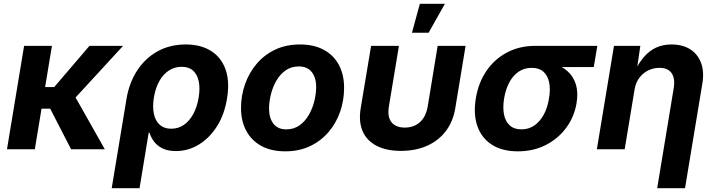

<svg xmlns="http://www.w3.org/2000/svg" viewBox="-20 -783 3753 1007"><path d="M252.4 -542.5 162.6 0H16.6L106.4 -542.5ZM625.5 -542.5 322.3 -212.9H161.6L179.2 -326.2H264.2L449.2 -542.5ZM353 0 240.2 -218.8 363.8 -293.9 529.8 0Z M565.9 204.1 643.1 -262.2Q657.2 -348.6 699.5 -413.3Q741.7 -478 806.6 -513.9Q871.6 -549.8 954.1 -549.8Q1032.7 -549.8 1086.4 -516.1Q1140.1 -482.4 1162.8 -419.4Q1185.5 -356.4 1170.9 -267.6Q1157.2 -181.6 1117.4 -119.6Q1077.6 -57.6 1022 -24.2Q966.3 9.3 902.8 9.3Q859.4 9.3 831.3 -5.1Q803.2 -19.5 787.4 -41.3Q771.5 -63 764.2 -86.4H759.8L711.9 204.1ZM877.9 -107.9Q916 -107.9 945.3 -128.7Q974.6 -149.4 994.4 -186.3Q1014.2 -223.1 1022 -272Q1029.8 -319.8 1022.5 -356Q1015.1 -392.1 992.9 -412.4Q970.7 -432.6 932.6 -432.6Q895 -432.6 865.2 -412.8Q835.4 -393.1 815.4 -357.2Q795.4 -321.3 787.1 -272Q779.3 -222.7 787.1 -185.8Q794.9 -148.9 817.9 -128.4Q840.8 -107.9 877.9 -107.9Z M1476.1 10.7Q1402.8 10.7 1351.1 -17.3Q1299.3 -45.4 1271.7 -96.7Q1244.1 -147.9 1244.1 -216.3Q1244.1 -282.2 1265.4 -342Q1286.6 -401.9 1326.4 -448.7Q1366.2 -495.6 1423.3 -522.7Q1480.5 -549.8 1553.2 -549.8Q1626.5 -549.8 1678.2 -521.7Q1730 -493.7 1757.3 -442.6Q1784.7 -391.6 1784.7 -322.3Q1784.7 -256.8 1763.9 -197Q1743.2 -137.2 1703.1 -90.3Q1663.1 -43.5 1606 -16.4Q1548.8 10.7 1476.1 10.7ZM1481.4 -104.5Q1522 -104.5 1551.5 -126Q1581.1 -147.5 1600.3 -181.4Q1619.6 -215.3 1628.9 -253.9Q1638.2 -292.5 1638.2 -326.2Q1638.2 -359.4 1627.9 -383.5Q1617.7 -407.7 1597.7 -421.1Q1577.6 -434.6 1547.4 -434.6Q1506.8 -434.6 1477.3 -413.3Q1447.8 -392.1 1428.7 -358.4Q1409.7 -324.7 1400.4 -286.4Q1391.1 -248 1391.1 -213.4Q1391.1 -164.6 1413.8 -134.5Q1436.5 -104.5 1481.4 -104.5Z M2082.5 8.3Q2006.3 8.3 1955.1 -18.3Q1903.8 -44.9 1882.1 -94.7Q1860.4 -144.5 1871.6 -214.4L1926.3 -542.5H2072.3L2019.5 -223.6Q2013.7 -188 2021.7 -163.6Q2029.8 -139.2 2050.8 -126.5Q2071.8 -113.8 2103 -113.8Q2134.8 -113.8 2159.7 -126.5Q2184.6 -139.2 2200.7 -163.6Q2216.8 -188 2223.1 -223.6L2275.4 -542.5H2421.9L2367.7 -214.4Q2356 -145 2317.9 -95Q2279.8 -44.9 2219.7 -18.3Q2159.7 8.3 2082.5 8.3ZM2140.6 -611.3 2182.1 -763.2H2313.5L2228 -611.3Z M2695.8 10.7Q2614.3 10.7 2560.1 -23.9Q2505.9 -58.6 2483.9 -121.1Q2461.9 -183.6 2475.6 -267.1Q2489.3 -350.1 2532 -412.1Q2574.7 -474.1 2640.1 -508.3Q2705.6 -542.5 2787.1 -542.5H3112.8L3094.2 -431.2H2858.9L2768.6 -427.2Q2729.5 -427.2 2700 -407Q2670.4 -386.7 2651.4 -351.1Q2632.3 -315.4 2624 -267.1Q2616.2 -219.7 2623.3 -183.1Q2630.4 -146.5 2653.3 -125.5Q2676.3 -104.5 2714.8 -104.5Q2753.4 -104.5 2783 -125.2Q2812.5 -146 2832.3 -182.6Q2852.1 -219.2 2859.4 -267.1Q2867.7 -315.4 2860.1 -351.3Q2852.5 -387.2 2829.8 -407.2Q2807.1 -427.2 2768.6 -427.2L2774.9 -464.4Q2833 -464.4 2879.6 -450.7Q2926.3 -437 2957 -409.2Q2987.8 -381.3 3000.5 -339.8Q3013.2 -298.3 3003.9 -242.2Q2992.2 -170.9 2950.2 -113.5Q2908.2 -56.2 2843 -22.7Q2777.8 10.7 2695.8 10.7Z M3308.1 -313 3256.3 0H3110.4L3200.2 -542.5H3338.4L3318.4 -406.2L3307.6 -406.7Q3330.1 -452.6 3357.7 -484.6Q3385.3 -516.6 3420.9 -533.2Q3456.5 -549.8 3502 -549.8Q3559.1 -549.8 3598.9 -525.1Q3638.7 -500.5 3656.5 -454.3Q3674.3 -408.2 3663.6 -344.2L3572.8 204.1H3426.8L3513.2 -318.8Q3522 -370.1 3502.9 -398.7Q3483.9 -427.2 3438.5 -427.2Q3407.7 -427.2 3380.1 -413.8Q3352.5 -400.4 3333.3 -375Q3314 -349.6 3308.1 -313Z"/></svg>

Font: Inter 16pt
Style: Bold Italic
Weight: 700
Italic angle: -9.3988°
Version: Version 4.001;git-66647c0bb